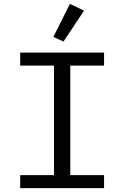

<svg xmlns="http://www.w3.org/2000/svg" viewBox="-20 -969 640 989"><path d="M307 -755 255 -779 340 -949 413 -914ZM84 0V-67H258V-631H84V-698H516V-631H342V-67H516V0Z"/></svg>

Font: PlemolJP35 Console
Style: Regular
Weight: 400
Version: v2.0.3; ttfautohint (v1.8.4.7-5d5b-dirty) -l 6 -r 45 -G 200 